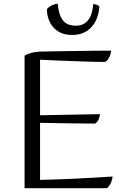

<svg xmlns="http://www.w3.org/2000/svg" viewBox="-20 -989 668 1016"><path d="M110 7V-695Q144 -714 192 -716Q221 -717 269.5 -717.5Q318 -718 372.5 -719Q427 -720 479.5 -720.5Q532 -721 568 -721Q566 -700 556.5 -683Q547 -666 535 -661Q501 -661 458 -662.5Q415 -664 369 -665.5Q323 -667 277 -669Q231 -671 192 -673V-379L509 -385Q507 -367 499 -352Q491 -337 481 -335Q408 -336 336 -336.5Q264 -337 192 -339V-37Q280 -39 375 -43.5Q470 -48 576 -55Q573 -32 564 -15.5Q555 1 544 7ZM473 -967Q494 -967 506 -955Q504 -925 494.5 -897.5Q485 -870 467 -849Q449 -828 423 -816Q397 -804 361 -804Q301 -804 265.5 -841Q230 -878 228 -940Q236 -951 252 -959.5Q268 -968 286 -969Q289 -915 311 -884Q333 -853 381 -853Q424 -853 447 -883Q470 -913 473 -967Z"/></svg>

Font: Gotu
Style: Regular
Weight: 400
Designer: Sarang Kulkarni & Kailash Malviya
Foundry: Ek Type
Version: Version 2.320;hotconv 1.0.109;makeotfexe 2.5.65596; ttfautoh